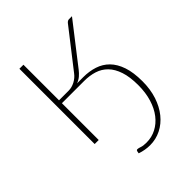

<svg xmlns="http://www.w3.org/2000/svg" viewBox="-195 -598 891 891"><g transform="rotate(-45 250.0 -153.0)"><path d="M263.5 166.5Q298 166.5 327.2 151.2Q356.5 136 378.2 108Q400 80 412.2 40Q424.5 0 424.5 -49Q424.5 -103.5 412.2 -140.2Q400 -177 378.2 -199.2Q356.5 -221.5 326.5 -231Q296.5 -240.5 260.5 -240.5H114.5V1H88V-493H114.5V-259.5H177.5Q198.5 -259.5 219 -270.2Q239.5 -281 252.5 -298.5L397.5 -484.5Q400.5 -488 404.5 -490.5Q408.5 -493 413.5 -493H433L279.5 -295.5Q269.5 -282.5 257.5 -272.2Q245.5 -262 229.5 -256H270Q309 -256 342.2 -245.2Q375.5 -234.5 399.8 -210Q424 -185.5 437.5 -145.8Q451 -106 451 -48Q451 4.5 436.8 47.8Q422.5 91 397.5 122Q372.5 153 338.8 170Q305 187 266 187Q234.5 187 202 176Q202.5 172.5 203 170.2Q203.5 168 204 164.5Q204.5 162 206 160Q207.5 158 211.5 158Q218 158 229.8 162.2Q241.5 166.5 263.5 166.5Z"/></g></svg>

Font: Lato ExtraLight
Style: Regular
Weight: 275
Designer: Lukasz Dziedzic with Adam Twardoch and Botio Nikoltchev
Foundry: tyPoland Lukasz Dziedzic
Version: Version 2.015; 2015-08-06; http://www.latofonts.com/